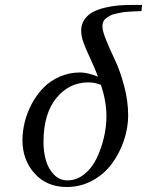

<svg xmlns="http://www.w3.org/2000/svg" viewBox="-20 -749 594 776"><path d="M70.8 -182.1Q70.8 -218.8 80.1 -256.3Q89.4 -293.9 108.6 -329.8Q127.9 -365.7 155 -393.8Q182.1 -421.9 220.7 -439Q259.3 -456.1 304.2 -456.1Q334.5 -456.1 376 -439Q365.2 -469.2 346.7 -508.5Q328.1 -547.9 318.1 -575Q308.1 -602.1 308.1 -626Q308.1 -650.9 321.3 -669.9Q334.5 -689 354.7 -700Q375 -710.9 403.3 -717.8Q431.6 -724.6 457.5 -726.8Q483.4 -729 512.2 -729H554.2L551.8 -704.1Q535.2 -703.6 525.9 -703.1Q516.6 -702.6 499.8 -701.7Q482.9 -700.7 472.7 -698.7Q462.4 -696.8 448.5 -693.8Q434.6 -690.9 426.3 -686.5Q418 -682.1 409.7 -676Q401.4 -669.9 397.7 -661.6Q394 -653.3 394 -643.1Q394 -622.6 410.4 -583.3Q426.8 -543.9 446 -503.4Q465.3 -462.9 481.7 -401.9Q498 -340.8 498 -282.2Q498 -231.9 480.7 -180.9Q463.4 -129.9 432.6 -87.9Q401.9 -45.9 354 -19.5Q306.2 6.8 250 6.8Q168.9 6.8 119.9 -47.9Q70.8 -102.5 70.8 -182.1ZM155.8 -174.8Q155.8 -134.8 165.5 -100.8Q175.3 -66.9 198 -43.5Q220.7 -20 252.9 -20Q290 -20 321 -45.2Q352.1 -70.3 370.8 -109.6Q389.6 -148.9 399.9 -193.1Q410.2 -237.3 410.2 -278.8Q410.2 -338.9 388.2 -405.8Q365.2 -416 336.9 -416Q259.8 -416 207.8 -352.8Q155.8 -289.6 155.8 -174.8Z"/></svg>

Font: Dehuti Alt
Style: Bold-Italic
Weight: 700
Version: Version 1.2